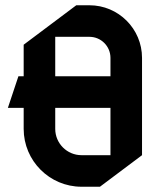

<svg xmlns="http://www.w3.org/2000/svg" viewBox="-20 -690 610 730"><path d="M400 -280V-100H290C234.8 -100 190 -144.8 190 -200V-280ZM400 -400H190V-550H320C364.2 -550 400 -514.2 400 -470ZM270 -670 70 -520V-400H50L10 -280H70V-200C70 -78.6 168.6 20 290 20H360L520 -100V-470C520 -580.4 430.4 -670 320 -670Z"/></svg>

Font: Abibas
Style: Medium
Weight: 500
Version: Version 0.3